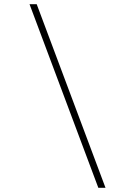

<svg xmlns="http://www.w3.org/2000/svg" viewBox="-20 -730 640 910"><path d="M446 160 120 -710H154L480 160Z"/></svg>

Font: Source Code Pro ExtraLight
Style: Regular
Weight: 200
Monospace: yes
Designer: Paul D. Hunt, Teo Tuominen
Foundry: Adobe
Version: Version 1.026;hotconv 1.1.0;makeotfexe 2.6.0